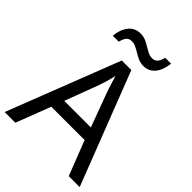

<svg xmlns="http://www.w3.org/2000/svg" viewBox="-257 -1084 1154 1154"><g transform="rotate(45 319.5 -507.5)"><path d="M545 -51 459 -272H176L91 -51H0L279 -768H360L638 -51ZM352 -568Q349 -576 342 -597Q335 -618 328.5 -640.5Q322 -663 318 -675Q311 -644 302 -614.5Q293 -585 287 -568L206 -352H432ZM135 -835Q141 -894 169.5 -928.5Q198 -963 245 -963Q275 -963 301.5 -948.5Q328 -934 352 -920Q376 -906 397 -906Q420 -906 432.5 -920.5Q445 -935 452 -964H502Q496 -906 468 -871Q440 -836 393 -836Q365 -836 338.5 -850Q312 -864 287.5 -878.5Q263 -893 241 -893Q217 -893 205 -878.5Q193 -864 186 -835Z"/></g></svg>

Font: Noto Sans Tamil UI
Style: Regular
Weight: 400
Designer: Jelle Bosma - Monotype Design Team
Foundry: Monotype Imaging Inc.
Version: Version 2.004; ttfautohint (v1.8.4.7-5d5b)